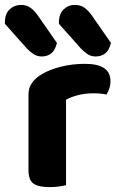

<svg xmlns="http://www.w3.org/2000/svg" viewBox="-60 -755 485 782"><path d="M209 -1Q199 2 181 4.5Q163 7 141 7Q96 7 76 -7.5Q56 -22 56 -64V-369Q56 -397 70 -417Q84 -437 109 -452Q142 -472 188.5 -483.5Q235 -495 286 -495Q390 -495 390 -425Q390 -408 385 -394Q380 -380 374 -370Q351 -375 318 -375Q289 -375 260 -368Q231 -361 209 -349ZM-40 -658V-664Q-40 -699 -20.5 -717Q-1 -735 26 -735Q48 -735 64 -723.5Q80 -712 94 -692L172 -580Q164 -549 148 -537Q132 -525 110 -525Q92 -525 77 -534.5Q62 -544 49 -558ZM180 -658V-663Q180 -698 199 -716.5Q218 -735 245 -735Q268 -735 284 -723.5Q300 -712 314 -692L392 -580Q384 -549 368 -537Q352 -525 329 -525Q311 -525 296.5 -534.5Q282 -544 269 -558Z"/></svg>

Font: Baloo Da 2
Style: Bold
Weight: 700
Designer: Noopur Datye, Sulekha Rajkumar and Ek Type
Foundry: Ek Type
Version: Version 1.640;hotconv 1.0.111;makeotfexe 2.5.65597; ttfautoh